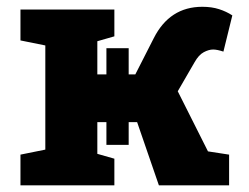

<svg xmlns="http://www.w3.org/2000/svg" viewBox="-20 -557 749 577"><path d="M41.5 0V-92.3L116.2 -107.4V-420.4L41.5 -435.5V-528.3H323.7V-447.8L272.5 -433.1V-333.5H299.8V-412.1H366.7V-333.5H386.7L441.9 -441.9Q489.7 -536.6 587.9 -536.6Q616.2 -536.6 638.2 -529.5Q660.2 -522.5 678.2 -510.7L651.4 -401.9Q632.3 -408.2 620.6 -408.2Q607.4 -408.2 592.3 -400.1Q577.1 -392.1 564.5 -369.6L514.2 -282.7L605 -102.1L668.5 -92.3V0H457.5L392.1 -189.9H366.7V-121.6H299.8V-189.9H272.5V-94.7L323.7 -80.1V0Z"/></svg>

Font: Roboto Slab ExtraBold
Style: Regular
Weight: 800
Designer: Google
Version: Version 2.001; ttfautohint (v1.8.3)